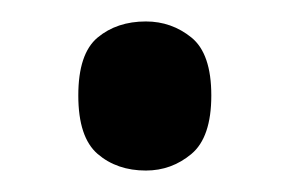

<svg xmlns="http://www.w3.org/2000/svg" viewBox="-20 -445 271 179"><path d="M116 -286Q89 -286 71 -301.5Q53 -317 53 -356Q53 -395 71 -410Q89 -425 116 -425Q140 -425 158.5 -410Q177 -395 177 -356Q177 -317 158.5 -301.5Q140 -286 116 -286Z"/></svg>

Font: Noto Serif Devanagari ExtraCondensed SemiBold
Style: Regular
Weight: 600
Width: 2
Designer: Universal Thirst, Indian Type Foundry and the Monotype Design Team
Foundry: Monotype Imaging Inc.
Version: Version 2.004; ttfautohint (v1.8.4.7-5d5b)